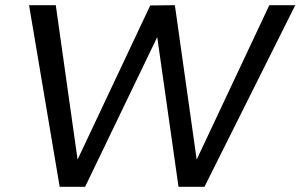

<svg xmlns="http://www.w3.org/2000/svg" viewBox="-20 -720 1158 740"><path d="M1018 -700H1118L768 0H668L586 -577L308 0H210L92 -700H195L279 -105L559 -699L654 -700L738 -105Z"/></svg>

Font: TypoPRO Montserrat
Style: Italic
Weight: 400
Italic angle: -11.3°
Designer: Julieta Ulanovsky
Foundry: Julieta Ulanovsky
Version: Version 6.001